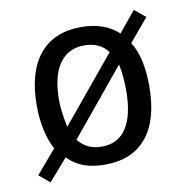

<svg xmlns="http://www.w3.org/2000/svg" viewBox="-65 -554 631 655"><g transform="rotate(-10 250.0 -226.0)"><path d="M358.4 -316.4 170.9 -88.9Q185.5 -70.3 205.6 -60.5Q225.6 -50.8 252.9 -50.8Q309.6 -50.8 338.4 -95.7Q367.2 -140.6 367.2 -226.6Q367.2 -247.1 365.2 -270Q363.3 -293 358.4 -316.4ZM334 -363.3Q320.3 -382.8 299.8 -392.1Q279.3 -401.4 252.9 -401.4Q196.3 -401.4 166 -357.9Q135.7 -314.5 135.7 -232.4Q135.7 -212.9 138.7 -189.5Q141.6 -166 147.5 -137.7ZM90.8 -73.2Q75.2 -101.6 66.4 -141.1Q57.6 -180.7 57.6 -226.6Q57.6 -341.8 107.9 -403.3Q158.2 -464.8 252.9 -464.8Q293 -464.8 325.2 -453.6Q357.4 -442.4 381.8 -419.9L440.4 -491.2L478.5 -460L412.1 -380.9Q429.7 -354.5 438.5 -314.9Q447.3 -275.4 447.3 -226.6Q447.3 -110.4 397.5 -49.3Q347.7 11.7 252.9 11.7Q210 11.7 178.7 0Q147.5 -11.7 124 -36.1L58.6 39.1L21.5 7.8Z"/></g></svg>

Font: BabelStone Shapes
Style: Regular
Weight: 400
Designer: Andrew West
Foundry: BabelStone
Version: Version 15.0.0 September 13, 2022